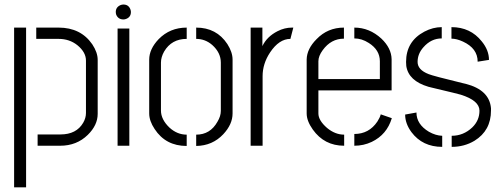

<svg xmlns="http://www.w3.org/2000/svg" viewBox="-20 -630 2162 830"><path d="M142.6 0V-48.8H241.2Q310.5 -48.8 339.8 -99.6Q351.6 -120.1 351.6 -141.6V-368.2Q351.6 -404.3 314.5 -434.6Q280.3 -461.9 233.4 -461.9H136.7V-510.7H233.4Q329.1 -510.7 378.9 -438.5Q402.3 -403.3 402.3 -371.1V-137.7Q402.3 -88.9 359.4 -46.9Q311.5 0 240.2 0ZM41 179.7V-510.7H92.8V179.7Z M480.5 -578.1Q480.5 -599.6 502 -608.4Q507.8 -610.4 513.7 -610.4Q536.1 -610.4 543.9 -588.9Q545.9 -583 545.9 -578.1Q545.9 -555.7 524.4 -547.9Q518.6 -545.9 513.7 -545.9Q491.2 -545.9 482.4 -566.4Q480.5 -572.3 480.5 -578.1ZM488.3 0V-506.8H539.1V0Z M625 -139.6V-372.1Q625 -418 666 -460.9Q714.8 -510.7 787.1 -510.7V-461.9Q721.7 -461.9 689.5 -407.2Q675.8 -382.8 675.8 -359.4V-152.3Q675.8 -113.3 712.9 -78.1Q746.1 -47.9 787.1 -47.9V1Q696.3 1 648.4 -72.3Q625 -107.4 625 -139.6ZM828.1 1V-47.9Q888.7 -47.9 919.9 -103.5Q934.6 -127.9 934.6 -150.4V-359.4Q934.6 -402.3 897.5 -435.5Q867.2 -461.9 828.1 -461.9V-510.7Q916 -510.7 962.9 -439.5Q985.4 -404.3 985.4 -372.1V-139.6Q985.4 -92.8 945.3 -49.8Q898.4 0 828.1 1Z M1063.5 0V-510.7H1114.3V-430.7Q1133.8 -471.7 1179.7 -495.1Q1210 -510.7 1242.2 -510.7H1248L1235.4 -461.9Q1186.5 -461.9 1147.5 -403.3Q1115.2 -354.5 1115.2 -300.8V0Z M1305.7 -139.6V-373Q1306.6 -418.9 1348.6 -460.9Q1396.5 -510.7 1466.8 -510.7V-462.9Q1411.1 -462.9 1375 -413.1Q1356.4 -387.7 1356.4 -365.2V-288.1H1622.1V-365.2Q1622.1 -414.1 1574.2 -444.3Q1543.9 -463.9 1511.7 -463.9V-510.7Q1577.1 -510.7 1628.9 -462.9Q1671.9 -421.9 1672.9 -374V-239.3H1356.4V-139.6Q1356.4 -109.4 1393.6 -77.1Q1428.7 -47.9 1467.8 -47.9V0Q1381.8 0 1332 -70.3Q1305.7 -107.4 1305.7 -139.6ZM1511.7 0V-50.8Q1575.2 -50.8 1611.3 -104.5Q1622.1 -121.1 1626 -135.7L1673.8 -119.1Q1652.3 -47.9 1586.9 -16.6Q1551.8 0 1511.7 0Z M1731.4 -134.8 1780.3 -143.6Q1780.3 -92.8 1834 -60.5Q1863.3 -43.9 1891.6 -43V4.9Q1806.6 4.9 1758.8 -58.6Q1731.4 -95.7 1731.4 -134.8ZM1735.4 -362.3Q1735.4 -451.2 1814.5 -493.2Q1851.6 -512.7 1889.6 -512.7V-463.9Q1843.8 -463.9 1810.5 -425.8Q1785.2 -397.5 1785.2 -362.3Q1785.2 -328.1 1833 -309.6Q1851.6 -301.8 1980.5 -270.5Q1987.3 -268.6 1993.2 -267.6Q2095.7 -241.2 2102.5 -162.1Q2102.5 -157.2 2102.5 -152.3Q2102.5 -65.4 2031.2 -21.5Q1987.3 4.9 1932.6 4.9V-43Q1983.4 -43 2021.5 -79.1Q2052.7 -109.4 2052.7 -151.4Q2052.7 -195.3 1971.7 -220.7Q1966.8 -222.7 1847.7 -251Q1838.9 -252.9 1832 -254.9Q1746.1 -280.3 1736.3 -344.7Q1735.4 -353.5 1735.4 -362.3ZM1931.6 -462.9V-512.7Q2013.7 -512.7 2062.5 -451.2Q2093.8 -413.1 2093.8 -371.1L2044.9 -363.3Q2044.9 -420.9 1981.4 -450.2Q1954.1 -462.9 1931.6 -462.9Z"/></svg>

Font: Post No Bills Colombo
Style: Regular
Weight: 500
Designer: Kosala Senevirathne, Siva Puranthara, Lasantha Premarathna, Tharique Azeez
Foundry: Mooniak
Version: Version 1.220 ; ttfautohint (v1.5)